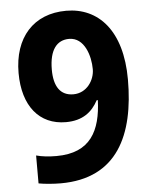

<svg xmlns="http://www.w3.org/2000/svg" viewBox="-53 -768 645 822"><g transform="rotate(-5 270.0 -357.0)"><path d="M500 -408C500 -619 400 -724 262 -724C121 -724 36 -628 36 -476C36 -334 106 -249 220 -249C292 -249 333 -282 359 -331H364C359 -201 314 -108 167 -108C134 -108 106 -111 80 -118V2C106 7 146 10 175 10C418 10 500 -170 500 -408ZM264 -603C330 -603 354 -522 354 -465C354 -418 320 -365 262 -365C206 -365 179 -406 179 -478C179 -564 212 -603 264 -603Z"/></g></svg>

Font: Noto Sans Thai Looped SemiCondensed
Style: Bold
Weight: 700
Width: 4
Designer: Sasikarn Vongin, Ben Mitchell
Foundry: The Fontpad Ltd
Version: Version 1.001